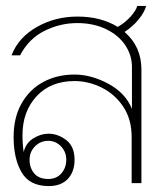

<svg xmlns="http://www.w3.org/2000/svg" viewBox="-20 -619 564 649"><path d="M458 -384V0H425V-156Q425 -216 396.5 -258.5Q368 -301 323.5 -323Q279 -345 232 -345Q151 -345 103.5 -293.5Q56 -242 56 -162Q56 -132 60 -105Q67 -135 92 -151Q117 -167 144 -167Q176 -167 204 -145.5Q232 -124 232 -79Q232 -38 209 -14Q186 10 145 10Q80 10 53 -36.5Q26 -83 26 -156Q26 -222 53 -269.5Q80 -317 126.5 -342Q173 -367 232 -367Q288 -367 346 -336Q404 -305 426 -251V-393Q426 -432 403.5 -466Q381 -500 338.5 -520.5Q296 -541 241 -541Q183 -541 130 -514.5Q77 -488 48 -432H19Q42 -492 104 -527.5Q166 -563 242 -563Q321 -563 378 -528Q404 -543 422 -563.5Q440 -584 444 -599H474Q469 -579 449.5 -554.5Q430 -530 401 -511Q458 -462 458 -384ZM80 -79Q80 -51 96 -32.5Q112 -14 143 -14Q171 -14 187.5 -33Q204 -52 204 -79Q204 -106 186 -124.5Q168 -143 143 -143Q117 -143 98.5 -124.5Q80 -106 80 -79Z"/></svg>

Font: Taviraj Thin
Style: Regular
Weight: 100
Designer: Katatrad Team
Foundry: CadsonDemak
Version: Version 1.030